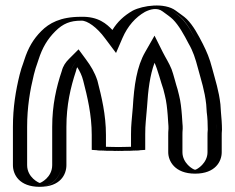

<svg xmlns="http://www.w3.org/2000/svg" viewBox="-20 -622 908 743"><path d="M217 17V-131C217 -214 233 -283 254 -345C259 -364 267 -376 279 -388C299 -361 312 -340 322 -308C338 -246 355 -177 355 -100V-42C355 -39 383 -38 438 -38C494 -38 522 -39 522 -42V-102C522 -143 525 -152 529 -207C534 -291 545 -362 576 -417C587 -394 599 -376 609 -352C615 -335 627 -290 632 -275L638 -251C644 -228 647 -201 649 -175L651 -145C652 -137 652 -130 652 -124C651 -115 651 -106 651 -97V-33C651 12 690 50 735 50C780 50 818 12 818 -33V-97C818 -104 818 -111 819 -120C819 -142 818 -168 815 -189L813 -219C807 -274 794 -311 781 -360C771 -398 761 -427 744 -456C726 -491 706 -528 681 -553C670 -564 653 -575 639 -586C606 -611 550 -604 514 -585C471 -561 441 -526 420 -478C392 -516 354 -559 294 -557C232 -557 194 -539 162 -507C131 -476 109 -441 94 -393L89 -378C85 -368 81 -354 76 -335C61 -274 50 -208 50 -131V17C50 63 87 101 133 101C179 101 217 63 217 17ZM667 -123C666 -114 666 -105 666 -97V-33C666 3 698 35 735 35C772 35 803 4 803 -33V-97C803 -104 803 -111 804 -121C804 -142 803 -168 800 -188L798 -218C792 -270 779 -306 766 -356C756 -395 746 -420 731 -449C714 -484 694 -519 671 -542C662 -551 645 -563 630 -574C604 -594 553 -589 521 -572C481 -550 454 -517 434 -472L423 -448L408 -469C380 -507 346 -544 294 -542C234 -542 202 -525 173 -496C143 -466 122 -434 108 -388L103 -373C99 -364 96 -350 91 -331C76 -271 65 -206 65 -131V17C65 55 96 86 133 86C170 86 202 55 202 17V-131C202 -216 219 -286 240 -349C245 -370 255 -386 268 -399L281 -411L291 -397C311 -370 328 -346 337 -312C353 -250 370 -179 370 -100V-54C382 -53 405 -53 438 -53C471 -53 494 -53 507 -54V-102C507 -144 510 -154 514 -208C519 -292 530 -365 563 -424L577 -449L589 -424C600 -402 613 -383 623 -357C630 -338 641 -293 646 -279L653 -255C659 -231 662 -202 664 -176L666 -146C667 -138 667 -130 667 -124ZM667 -123V-124C667 -130 667 -138 666 -146L664 -176C662 -202 659 -231 653 -255L646 -279C641 -293 630 -338 623 -357C613 -383 600 -402 589 -424L577 -449L563 -424C530 -365 519 -292 514 -208C510 -154 507 -144 507 -102V-54C494 -53 471 -53 438 -53C405 -53 382 -53 370 -54V-100C370 -179 353 -250 337 -312C328 -346 311 -370 291 -397L281 -411L268 -399C255 -386 245 -370 240 -349C219 -286 202 -216 202 -131V17C202 55 170 86 133 86C96 86 65 55 65 17V-131C65 -206 76 -271 91 -331C96 -350 99 -364 103 -373L108 -388C122 -434 143 -466 173 -496C202 -525 234 -542 294 -542C346 -544 380 -507 408 -469L423 -448L434 -472C454 -517 481 -550 521 -572C553 -589 604 -594 630 -574C645 -563 662 -551 671 -542C694 -519 714 -484 731 -449C746 -420 756 -395 766 -356C779 -306 792 -270 798 -218L800 -188C803 -168 804 -142 804 -121C803 -111 803 -104 803 -97V-33C803 4 772 35 735 35C698 35 666 3 666 -33V-97C666 -105 666 -114 667 -123ZM818 -97V-33C818 12 780 50 735 50C690 50 651 12 651 -33V-97C651 -106 651 -114 652 -124C652 -130 652 -137 651 -145L649 -175C647 -201 644 -228 638 -251L632 -275C627 -290 615 -336 609 -352C600 -375 586 -398 576 -417C545 -362 534 -291 529 -207C525 -152 522 -143 522 -102V-40L508 -39C494 -38 471 -38 438 -38C405 -38 382 -38 369 -39L355 -40V-100C355 -177 338 -246 322 -308C314 -339 296 -365 279 -388C267 -376 259 -363 254 -345C233 -283 217 -214 217 -131V17C217 63 180 101 134 101C88 101 50 63 50 17V-131C50 -208 61 -274 76 -335C81 -354 85 -367 89 -378L94 -393C109 -441 131 -476 162 -507C194 -539 232 -557 294 -557C354 -559 392 -516 420 -478C441 -526 471 -561 514 -585C550 -604 605 -611 639 -586C653 -575 671 -564 682 -553C707 -528 726 -491 744 -456C759 -426 771 -400 781 -360C794 -311 807 -273 813 -219L815 -189C817 -169 819 -142 819 -121V-120C818 -110 818 -104 818 -97ZM182 17C182 65 137 86 134 86C131 86 85 65 85 17V-131C85 -207 96 -272 111 -333C116 -352 120 -366 124 -376L129 -391C144 -438 164 -471 194 -501C224 -531 252 -542 294 -542H295C317 -543 355 -517 387 -473L429 -417L454 -475C474 -521 504 -555 541 -576C561 -586 588 -594 609 -578C624 -567 640 -556 649 -547C672 -524 692 -488 710 -453C727 -424 736 -396 746 -358C759 -309 772 -272 778 -218L780 -188C783 -167 784 -142 784 -120C783 -111 783 -104 783 -97V-33C783 9 743 34 735 35C726 34 686 9 686 -33V-97C686 -106 686 -114 687 -124C687 -131 687 -137 686 -145L684 -175C682 -201 679 -230 673 -253L667 -277C662 -291 651 -336 644 -354C634 -379 621 -398 610 -420L578 -484L542 -421C509 -364 499 -291 494 -207C490 -153 487 -144 487 -102V-54C475 -54 459 -53 438 -53C418 -53 400 -54 390 -54V-100C390 -178 373 -248 357 -310C346 -343 332 -366 312 -393L284 -431L247 -394C234 -381 224 -367 219 -347C198 -285 182 -215 182 -131ZM632 -124C631 -114 631 -106 631 -97V-33C631 1 656 50 735 50C814 50 838 2 838 -33V-97C838 -104 838 -110 839 -120C839 -141 837 -168 835 -188L833 -218C827 -271 814 -309 801 -358C791 -397 780 -422 765 -452C747 -487 728 -523 703 -548C692 -559 674 -570 660 -581C617 -613 533 -601 494 -581C459 -561 434 -537 415 -506C393 -529 361 -559 293 -557C213 -557 170 -532 140 -502C109 -471 89 -437 74 -390L69 -375C65 -365 61 -352 56 -333C41 -272 30 -207 30 -131V17C30 53 54 101 134 101C214 101 237 53 237 17V-131C237 -215 253 -284 274 -347C275 -353 277 -358 279 -362C289 -346 297 -330 302 -310C318 -248 335 -178 335 -100V-42L365 -40C381 -39 404 -38 438 -38C472 -38 495 -39 512 -40L542 -42V-102C542 -144 545 -154 549 -208C553 -273 560 -330 578 -379C590 -354 603 -302 612 -277L618 -253C624 -230 627 -202 629 -176L631 -146C632 -138 632 -130 632 -124Z"/></svg>

Font: Blanket
Style: Black
Weight: 900
Foundry: Cannot Into Space Fonts
Version: Version 0.9